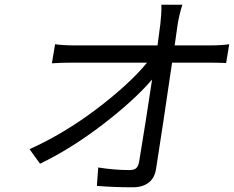

<svg xmlns="http://www.w3.org/2000/svg" viewBox="-20 -769 996 816"><path d="M150.2 -73.2 105.5 -134.9Q253.2 -201.7 390.6 -305.8Q528.1 -409.8 605.1 -502.8H289.4Q240.1 -502.8 200.6 -500L214.1 -581Q247.5 -576 301.5 -576H649.5Q658 -637.8 661.6 -668Q661.9 -672.9 663.2 -686.4Q664.4 -699.9 665 -706.7Q665.5 -713.4 666 -727.6Q666.5 -741.8 665.8 -748.9H755Q742.5 -709.5 735.4 -668L722.3 -576H872.5Q920.1 -576 954.2 -581L941.1 -501.1Q906.2 -502.8 863.3 -502.8H711.3Q672.2 -235.1 643.1 -50.1Q637.1 -12.4 611.7 7.3Q586.3 27 543.7 27Q463.1 27 391.7 21L397.4 -57.2Q466.6 -46.2 530.5 -46.2Q550.8 -46.2 559.7 -55Q568.5 -63.9 571.7 -84.2Q599.4 -250.7 626.4 -431.1Q548.7 -340.9 415.8 -239.2Q283 -137.4 150.2 -73.2Z"/></svg>

Font: Karasuma Gothic
Style: Italic
Weight: 400
Italic angle: -9.39999°
Designer: Rasmus Andersson / Ryoko Nishizuka
Foundry: Genbu
Version: Version 1.00